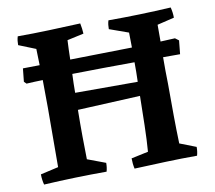

<svg xmlns="http://www.w3.org/2000/svg" viewBox="-75 -740 933 834"><g transform="rotate(-10 392.0 -323.0)"><path d="M54 8Q48 -14 48 -38L127 -56Q127 -122 127.5 -188.5Q128 -255 128 -318Q128 -348 127.5 -379Q127 -410 127 -440Q86 -439 55 -437L45 -447L51 -505Q82 -505 125 -506Q124 -544 123 -578L48 -608Q48 -618 49 -627Q50 -636 53 -646Q122 -646 191.5 -648.5Q261 -651 330 -654Q335 -630 336 -608L263 -592Q261 -555 260 -507Q327 -508 398 -509.5Q469 -511 533 -512Q533 -530 532.5 -546.5Q532 -563 532 -578L448 -608Q448 -618 449 -627Q450 -636 453 -646Q522 -646 591 -648Q660 -650 729 -654Q735 -631 735 -608L660 -590Q660 -573 660 -554Q660 -535 660 -516Q701 -518 724 -519L740 -507L734 -447Q719 -447 700 -447Q681 -447 659 -447Q659 -417 659 -387Q659 -357 660 -329Q660 -251 660.5 -188.5Q661 -126 663 -66L735 -38Q735 -17 730 0Q661 0 591.5 2.5Q522 5 453 8Q448 -14 448 -38L523 -54Q527 -105 528.5 -169.5Q530 -234 531 -299L255 -286Q254 -222 254.5 -168.5Q255 -115 256 -68L336 -38Q336 -17 331 0Q262 0 192.5 2Q123 4 54 8ZM256 -361H532Q533 -383 533 -404.5Q533 -426 533 -447Q468 -447 396.5 -446Q325 -445 258 -444Q256 -401 256 -361Z"/></g></svg>

Font: Labrada SemiBold
Style: Regular
Weight: 600
Designer: Mercedes Jáuregui
Foundry: Omnibus-Type Team
Version: Version 1.000; ttfautohint (v1.8.4.7-5d5b)